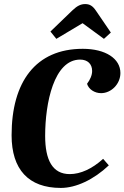

<svg xmlns="http://www.w3.org/2000/svg" viewBox="-20 -914 612 944"><path d="M257 -723 386 -800 491 -723 525 -754 452 -861C436 -885 421 -894 399 -894C378 -894 360 -886 336 -863L228 -759ZM279 10C354 10 441 -31 515 -101L487 -133C433 -84 376 -58 323 -58C238 -58 202 -127 202 -246C202 -407 245 -621 374 -621C411 -621 433 -599 433 -565C433 -544 423 -522 408 -502C416 -475 445 -456 477 -456C527 -456 572 -501 572 -555C572 -626 499 -674 387 -674C155 -674 37 -511 37 -249C37 -81 120 10 279 10Z"/></svg>

Font: Caladea
Style: Bold Italic
Weight: 700
Italic angle: -9°
Designer: Carolina Giovagnoli and Andres Torresi
Foundry: Carolina Giovagnoli & Andres Torresi
Version: Version 1.001;hotconv 1.0.109;makeotfexe 2.5.65596